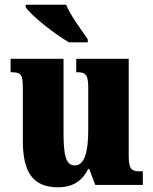

<svg xmlns="http://www.w3.org/2000/svg" viewBox="-20 -786 651 816"><path d="M273 -606H353V-619C327 -657 279 -721 261 -766H89V-756C111 -721 211 -642 273 -606ZM227 10C290 10 330 -18 355 -68H359L385 0H587V-58H576C546 -58 527 -61 527 -119V-536H304V-479H307C338 -479 355 -474 355 -418V-232C355 -140 339 -83 298 -83C258 -83 250 -131 250 -226V-536H25V-479H29C74 -479 77 -464 77 -407V-188C77 -55 119 10 227 10Z"/></svg>

Font: Noto Serif Bengali Condensed Black
Style: Regular
Weight: 900
Width: 3
Designer: Juan Bruce, Universal Thirst, Indian Type Foundry and the Monotype Design Team.
Foundry: Monotype Imaging Inc.
Version: Version 2.003